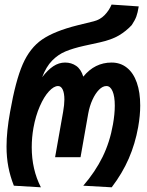

<svg xmlns="http://www.w3.org/2000/svg" viewBox="-20 -814 640 838"><path d="M8.5 -174.5Q8.5 -240 24 -325.5Q48 -462 79.2 -533.5Q110.5 -605 164.2 -641.8Q218 -678.5 318 -703.5L389 -721Q417 -728 436.5 -748Q456 -768 467 -794L585.5 -786Q581 -758 575 -741.8Q569 -725.5 555 -704.5Q530.5 -678 498.8 -659.2Q467 -640.5 415.5 -629L347 -614Q298 -603 265.8 -589.5Q233.5 -576 207.5 -549.5Q181.5 -523 164 -477Q188 -508.5 212.5 -524.8Q237 -541 264 -541Q291.5 -541 312.5 -526.5Q333.5 -512 343.5 -479.5Q393.5 -541 467 -541Q506 -541 534.2 -518.2Q562.5 -495.5 577.2 -453.2Q592 -411 592 -353.5Q592 -310 583 -259Q570 -186.5 542 -122Q514 -57.5 467.5 3.5L343.5 -3.5Q396 -64.5 427.8 -129.2Q459.5 -194 473 -271Q481 -316 481 -353Q481 -393.5 471.2 -416Q461.5 -438.5 444.5 -438.5Q428 -438.5 412 -422.2Q396 -406 383.5 -378.5Q371 -351 365 -318L331.5 -128H220.5L255.5 -326Q261 -357.5 261 -379.5Q261 -407 253.8 -422.8Q246.5 -438.5 233.5 -438.5Q215 -438.5 193.5 -415.2Q172 -392 153.8 -350.2Q135.5 -308.5 126 -256Q118.5 -213.5 118.5 -171.5Q118.5 -74.5 158.5 3.5L40.5 -3.5Q24.5 -44 16.5 -85.5Q8.5 -127 8.5 -174.5Z"/></svg>

Font: JuliaMono SemiBold
Style: Italic
Weight: 600
Italic angle: -9°
Monospace: yes
Designer: cormullion
Foundry: corm
Version: Version 0.056; ttfautohint (v1.8.4)